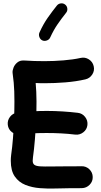

<svg xmlns="http://www.w3.org/2000/svg" viewBox="-20 -1069 596 1134"><path d="M26 -331.4Q29.1 -304.9 50.4 -288.5Q71.8 -272 98.3 -275Q138.4 -280 176.5 -281.7Q214.5 -283.4 256.3 -283.4Q299.3 -283.4 340.9 -281.2Q382.6 -279.1 424.1 -274Q450.6 -271 471.9 -287.5Q493.3 -304 496.3 -330.4Q499.4 -356.9 482.7 -378.3Q466.1 -399.7 439.6 -402.7Q394.7 -408.1 348.7 -410.9Q302.7 -413.8 256.3 -413.8Q212.3 -413.8 169.7 -411.4Q127.2 -409.1 82.4 -403.7Q55.9 -400.6 39.4 -379.3Q22.9 -357.9 26 -331.4ZM533.4 -678Q527.5 -704.1 504.7 -718.5Q481.9 -732.9 455.8 -726.8Q413 -717.2 355.5 -712.5Q298.1 -707.8 242.7 -707.8Q213 -707.8 182.9 -708.7Q152.8 -709.7 122.4 -711.7Q99 -713.3 83.1 -700.6Q67.1 -687.9 60 -670.1Q52.9 -652.3 54.3 -638.7Q58.7 -606.7 61 -581.1Q63.2 -555.5 64.2 -529.4Q65.2 -503.2 65.2 -468.8Q65.2 -418.9 63 -362.7Q60.8 -306.4 56.6 -252.5Q52.4 -198.6 46 -155Q44.7 -145.1 44.2 -136.5Q43.7 -127.9 43.7 -119.6Q43.7 -60.3 67.5 -26.4Q91.3 7.6 130.2 23.1Q169.2 38.6 215.1 42.2Q261.1 45.9 306.5 44.3Q351.8 42.7 387.2 42.7Q406.7 42.7 425.7 42.7Q444.7 42.7 463.5 42.2Q490.5 41.5 509.4 22.2Q528.3 2.9 527.6 -23.6Q527.2 -50.5 507.8 -69.2Q488.3 -87.9 461.3 -87.2Q443.6 -86.7 425.2 -86.7Q406.7 -86.7 387.2 -86.7Q324 -86.7 282.5 -85.8Q241 -85 216.9 -86.5Q192.9 -88.1 183 -95.6Q173.1 -103 173.1 -119.6Q173.1 -130.1 174.7 -139.6Q181.4 -187.4 186 -243.4Q190.7 -299.4 193.1 -357.5Q195.6 -415.5 195.6 -468.8Q195.6 -500.9 194.2 -526.6Q192.7 -552.4 190.7 -578.7Q203.2 -578 216.5 -577.7Q229.7 -577.4 242.7 -577.4Q303 -577.4 366.1 -582.5Q429.3 -587.5 484.6 -600.3Q510.4 -606.4 525 -629.2Q539.6 -651.9 533.4 -678ZM364.7 -1042Q353.9 -1050.7 339.4 -1049Q325 -1047.4 315.9 -1036.1Q288.6 -1002 262.1 -964.4Q235.6 -926.8 213 -876.7Q207.5 -863.8 212.8 -849.8Q218 -835.8 230.2 -830.3Q242.8 -824.8 257 -830.1Q271.1 -835.3 276.6 -847.9Q296.9 -892.1 319.9 -925.5Q342.9 -959 370.2 -993.2Q379.3 -1004 377.6 -1018.7Q376 -1033.4 364.7 -1042Z"/></svg>

Font: Mikhak VF
Style: Regular
Weight: 100
Designer: Amin Abedi
Version: Version 3.001